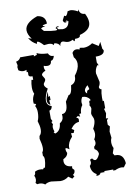

<svg xmlns="http://www.w3.org/2000/svg" viewBox="-87 -818 618 884"><g transform="rotate(-10 222.0 -376.0)"><path d="M9.3 -7.3Q13.7 -15.1 13.7 -23.4Q13.7 -32.2 9.3 -41Q15.6 -45.9 15.6 -54.7V-58.1Q26.4 -64.5 39.6 -64.5Q50.8 -64.5 54.2 -62.5L59.1 -69.3L64.5 -68.8Q70.3 -92.3 70.3 -106Q70.3 -119.6 64.5 -124V-141.1Q70.3 -146 70.3 -160.6Q70.3 -176.8 63 -204.1L64.9 -216.8Q75.7 -226.1 75.7 -246.1Q75.7 -262.2 68.4 -285.2Q76.2 -301.3 76.2 -326.2Q76.2 -342.8 69.3 -355.5L75.2 -364.3L64.5 -368.2L64 -377.4Q64 -396 74.7 -412.6Q68.8 -424.8 68.8 -442.9Q68.8 -458.5 73.2 -477.5L81.1 -476.6V-493.2H78.6Q63 -493.2 63 -503.4L63.5 -511.2Q63.5 -517.1 60.5 -517.1L57.6 -516.1L58.6 -527.3Q52.2 -523.9 43.9 -523.9Q32.2 -523.9 21.5 -531.7L19.5 -546.4L22 -555.2L18.1 -572.3Q34.2 -575.2 40 -588.9H103.5L103 -582L117.7 -586.9V-595.2Q134.3 -585.9 168.9 -584.5Q174.8 -568.8 191.9 -568.8H193.8Q189 -549.3 176.8 -548.3Q175.3 -528.3 157.2 -528.3Q146.5 -528.3 140.1 -531.7L139.2 -524.4Q139.2 -516.1 144 -508.3Q125 -500 125 -491.2Q125 -489.3 126.7 -486.6Q128.4 -483.9 130.4 -480.7Q132.3 -477.5 134 -474.6Q135.7 -471.7 135.7 -468.8Q135.7 -462.4 130.6 -457Q125.5 -451.7 125.5 -446.3Q125.5 -436 140.1 -425.3Q122.1 -392.6 122.1 -371.6Q122.1 -349.1 144 -342.8Q141.6 -325.7 129.9 -323.7V-285.2L135.7 -273.9L129.9 -270.5L135.3 -258.3Q131.8 -253.4 131.8 -245.6Q131.8 -236.3 136.2 -225.6L131.8 -221.7L138.2 -215.3Q164.1 -222.7 167 -257.8Q184.6 -268.1 184.6 -286.1L184.1 -297.9Q211.9 -297.9 211.9 -344.7V-351.1L229.5 -378.9Q244.1 -378.9 248.5 -421.4Q272.9 -429.7 272.9 -457V-461.4Q295.4 -489.7 295.4 -514.2Q295.4 -532.7 283.2 -546.4L280.8 -566.9Q288.1 -580.1 300.8 -580.1Q309.1 -580.1 315.4 -576.7L317.9 -584.5L336.4 -581.5Q357.9 -581.5 377.4 -595.2L405.3 -577.6L415.5 -594.7L419.4 -562L424.3 -554.7Q424.3 -531.7 386.2 -531.7H383.3V-503.9L389.6 -490.2L383.3 -491.2Q371.1 -474.6 371.1 -455.6L380.4 -414.6Q380.4 -403.3 373 -391.6Q373 -380.9 383.3 -378.9Q378.9 -361.8 378.9 -340.8L379.4 -323.7L384.8 -325.2V-289.6L378.9 -288.6L384.8 -266.6L379.9 -243.2L390.6 -242.2L383.3 -234.4V-212.9L391.6 -204.1L386.2 -180.7L389.6 -151.4Q384.8 -142.1 384.8 -130.4Q384.8 -115.2 391.1 -103L383.3 -79.6L389.6 -68.8H395Q431.2 -68.8 434.6 -24.4L422.4 -7.3L411.1 -8.8Q396.5 -8.8 381.3 -1H371.1L372.6 -5.9H329.1L332.5 -1H312Q308.6 9.8 293.5 9.8H291L293.5 1.5Q270 -10.7 269 -41Q276.9 -47.4 276.9 -58.1L274.9 -68.8L285.2 -73.2Q291.5 -63 298.8 -63Q309.1 -63 320.3 -87.9Q319.3 -105.5 303.7 -113.3V-124Q313.5 -132.3 313.5 -143.1Q313.5 -151.4 310.1 -157.7Q318.4 -170.4 318.4 -184.6Q318.4 -194.8 314 -206.5Q326.2 -229 326.2 -245.1Q326.2 -253.9 321.5 -262Q316.9 -270 316.9 -278.3L321.8 -298.8Q321.8 -307.6 315.4 -316.9L317.9 -321.3L317.4 -329.1Q317.4 -336.9 321.3 -336.9L324.2 -336.4V-342.8Q311 -359.4 292.5 -359.4H289.6Q282.2 -348.1 282.2 -335L283.7 -322.8Q272 -308.1 271.5 -286.1L262.7 -285.2L264.6 -271Q259.8 -275.9 254.9 -275.9Q249.5 -275.9 246.6 -268.6H247.1Q256.3 -268.6 256.3 -258.8L254.9 -249Q232.9 -248.5 215.8 -223.6L227.1 -215.8L222.2 -203.1L210 -204.1L211.9 -187.5Q189.9 -164.6 189.9 -140.6L190.4 -132.3Q179.2 -140.6 175.3 -140.6Q171.9 -140.6 171.9 -135.7Q171.9 -127 176.8 -117.7Q174.8 -101.6 154.3 -92.3L153.3 -83.5Q153.3 -55.7 188.5 -53.7L187.5 -47.4Q187.5 -43.9 188.7 -42.2Q189.9 -40.5 191.7 -39.3Q193.4 -38.1 194.6 -36.6Q195.8 -35.2 195.8 -32.2Q195.8 -20 185.1 -13.7L190.9 -5.9L179.7 2.9L162.6 -9.3Q146 4.4 124 4.4L81.5 -1Q64 -1 52.2 7.8Q41 -1 26.4 -1L15.6 0ZM139.6 -349.6Q126 -354.5 126 -371.6Q126 -386.7 137.7 -411.1L136.2 -386.7L143.6 -390.1V-371.1L137.2 -370.6ZM324.2 -387.2Q328.1 -387.2 328.1 -392.1L322.8 -408.7Q307.1 -395.5 307.1 -385.3Q307.1 -377.4 314.9 -371.6Q315.4 -386.2 324.2 -387.2ZM149.9 -761.7Q188.5 -757.3 188.5 -720.7Q167.5 -717.3 167.5 -714.4Q167.5 -712.4 178.7 -710L165 -707L157.7 -702.6L168.9 -689.5Q206.1 -682.1 221.2 -682.1Q230.5 -682.1 230.5 -685.1Q230.5 -687.5 223.6 -692.9Q229 -699.7 233.4 -699.7Q236.8 -699.7 240.7 -695.8L229 -694.8L235.8 -685.5L254.9 -682.6Q283.7 -682.6 287.6 -714.8L278.8 -718.8L274.4 -715.3Q274.4 -713.4 285.2 -713.4L273.9 -710.4Q264.6 -710.4 262.7 -722.7L272.9 -742.7L278.3 -739.3Q285.2 -739.3 292 -759.8L304.7 -762.2Q318.8 -762.2 338.9 -751L341.8 -759.8Q345.2 -734.9 369.1 -734.4Q380.9 -711.4 380.9 -693.4Q380.9 -656.7 328.6 -642.6V-642.1Q328.6 -628.9 309.1 -628.9H303.7Q301.3 -618.7 298.8 -618.7Q296.4 -618.7 293 -626.5Q281.2 -620.6 270.5 -620.6Q263.2 -620.6 256.3 -623.5Q249.5 -626.5 244.6 -626.5Q233.4 -626.5 231 -607.9Q228 -621.6 206.5 -625.5L201.7 -617.2Q197.3 -627 178.2 -627L158.2 -625Q138.7 -646 131.3 -646Q127.4 -646 127.4 -639.6V-636.2Q103.5 -647.5 91.3 -669.9L107.4 -664.1Q90.3 -687 90.3 -705.6Q90.3 -740.2 149.9 -761.7Z"/></g></svg>

Font: Truetypewriter PolyglOTT
Style: Regular
Weight: 400
Designer: Sergey Beatoff a.k.a. Sam_T
Version: Version 3.76